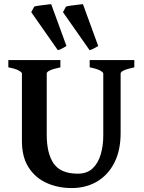

<svg xmlns="http://www.w3.org/2000/svg" viewBox="-20 -911 708 945"><path d="M641.1 -579.6Q573.7 -565.4 573.7 -549.3V-255.9Q573.7 -170.4 542.7 -109.9Q511.7 -49.3 457.3 -17.3Q402.8 14.6 332.5 14.6Q265.6 14.6 210 -10.3Q154.3 -35.2 121.1 -86.4Q87.9 -137.7 87.9 -216.8V-549.3Q87.9 -555.2 72 -564Q56.2 -572.8 21 -579.6V-615.2H277.3V-579.6Q210 -565.4 210 -549.3V-248.5Q210 -154.8 244.6 -105.5Q279.3 -56.2 362.8 -56.2Q409.2 -56.2 436.5 -82.8Q463.9 -109.4 476.1 -152.1Q488.3 -194.8 488.3 -243.2V-549.3Q488.3 -555.2 472.4 -564Q456.5 -572.8 421.4 -579.6V-615.2H641.1ZM133.8 -851.1 148.4 -878.4Q154.8 -880.9 171.9 -883.3Q189 -885.7 206.5 -887.7Q224.1 -889.6 231.9 -890.6L307.1 -684.6Q297.4 -678.7 285.2 -672.1Q272.9 -665.5 264.6 -664.1ZM290 -851.1 304.7 -878.4Q311 -880.9 328.1 -883.3Q345.2 -885.7 362.8 -887.7Q380.4 -889.6 388.2 -890.6L463.4 -684.6Q453.6 -678.7 441.2 -672.1Q428.7 -665.5 420.9 -664.1Z"/></svg>

Font: Gentium Plus
Style: Bold
Weight: 700
Designer: Victor Gaultney, Annie Olsen, Iska Routamaa, Becca Hirsbrunner
Foundry: SIL International
Version: Version 6.101